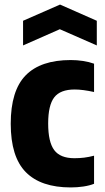

<svg xmlns="http://www.w3.org/2000/svg" viewBox="-20 -812 461 841"><path d="M81 -721 243 -792 404 -721V-613L242 -684L81 -613ZM290 9Q159 9 93 -58Q27 -125 27 -270Q27 -415 92.5 -482Q158 -549 290 -549Q317 -549 343.5 -545Q370 -541 392 -533V-409Q342 -420 307 -420Q244 -420 217.5 -385.5Q191 -351 191 -271Q191 -190 217.5 -154.5Q244 -119 306 -119Q328 -119 348.5 -121.5Q369 -124 392 -130V-7Q372 1 345 5Q318 9 290 9Z"/></svg>

Font: Encode Sans Compressed
Style: ExtraBold
Weight: 800
Designer: Pablo Impallari, Andres Torresi
Foundry: Pablo Impallari, Andres Torresi
Version: Version 1.000; ttfautohint (v1.00) -l 8 -r 50 -G 200 -x 14 -